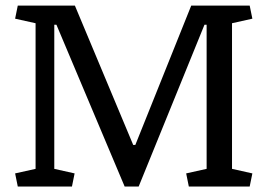

<svg xmlns="http://www.w3.org/2000/svg" viewBox="-20 -681 978 701"><path d="M109.9 -596.2 35.2 -612.8 44.9 -660.6H253.4L466.3 -151.9H474.1L678.2 -660.6H891.6L901.4 -612.8L827.1 -596.2V-64.5L901.4 -47.9L891.6 0H669.4L659.7 -47.9L734.4 -64.5V-590.8H726.6L486.3 0H435.1L186 -590.8H178.2V-64.5L252.4 -47.9L242.7 0H44.9L35.2 -47.9L109.9 -64.5Z"/></svg>

Font: Noticia Text
Style: Regular
Weight: 400
Designer: JM Sole
Foundry: JM Sole
Version: Version 1.003